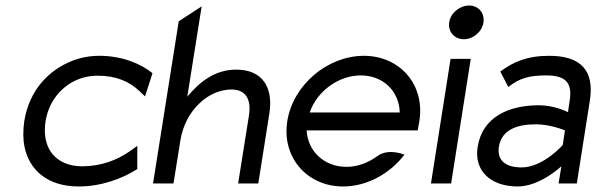

<svg xmlns="http://www.w3.org/2000/svg" viewBox="-20 -664 2158 695"><path d="M334 -390C402 -390 449 -368 484 -335L505 -315L532 -399C489 -434 421 -462 340 -462C305 -462 273 -456 242 -444C157 -411 86 -338 68 -226C63 -192 63 -160 69 -131C87 -48 152 11 265 11C346 11 422 -17 477 -52V-136L449 -116C403 -84 345 -62 277 -62C254 -62 233 -66 214 -74C162 -96 133 -149 145 -226C149 -249 156 -271 167 -291C198 -347 256 -390 334 -390Z M534 0H608L633 -156C642 -212 668 -257 700 -288C728 -316 770 -340 818 -340C873 -340 890 -300 881 -245L842 0H915L955 -253C970 -348 930 -412 835 -412C757 -412 701 -366 658 -314L710 -641L627 -587Z M1020 -226C999 -95 1091 11 1222 11C1308 11 1391 -35 1444 -104C1444 -104 1387 -129 1346 -99C1313 -75 1275 -60 1234 -60C1154 -60 1094 -116 1090 -192H1492L1498 -226C1519 -357 1428 -462 1297 -462C1166 -462 1041 -357 1020 -226ZM1101 -257C1128 -334 1205 -391 1286 -391C1367 -391 1425 -334 1427 -257Z M1606 -583C1601 -549 1625 -522 1659 -522C1693 -522 1725 -549 1730 -583C1735 -617 1712 -644 1678 -644C1644 -644 1611 -617 1606 -583ZM1540 0H1613L1684 -451H1611Z M1709 -132C1695 -45 1757 11 1854 11C1935 11 2012 -62 2012 -62L2002 0H2068L2115 -299C2133 -410 2081 -462 1968 -462C1888 -462 1838 -440 1791 -405L1820 -349C1861 -382 1898 -391 1957 -391C2026 -391 2053 -366 2042 -299L2036 -258C2036 -258 1988 -283 1931 -283C1822 -283 1726 -241 1709 -132ZM1786 -133C1796 -197 1856 -214 1920 -214C1974 -214 2025 -192 2025 -192L2017 -139C2017 -139 1946 -58 1868 -58C1813 -58 1778 -81 1786 -133Z"/></svg>

Font: Charger Sport
Style: Obl
Weight: 400
Designer: Jasper
Foundry: Cannot Into Space Fonts
Version: Version 1.1